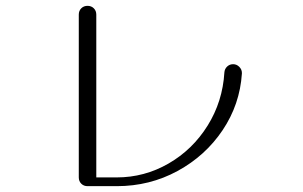

<svg xmlns="http://www.w3.org/2000/svg" viewBox="-20 -703 1040 658"><path d="M250 -95V-653Q250 -666 258.5 -674.5Q267 -683 280 -683Q293 -683 301.5 -674.5Q310 -666 310 -653V-95H380Q475 -95 557.5 -142.5Q640 -190 691.5 -272.5Q743 -355 749 -455Q750 -467 758.5 -475Q767 -483 779 -483Q791 -483 800 -474Q809 -465 809 -453V-451Q802 -345 743 -257Q684 -169 588.5 -117Q493 -65 380 -65H280Q267 -65 258.5 -73.5Q250 -82 250 -95Z"/></svg>

Font: GL-CurulMinamoto Light
Style: Regular
Weight: 300
Designer: Eunice (kana); Ryoko NISHIZUKA 西塚涼子 (ideographs); Frank Grießhammer (Latin, Greek & Cyrillic); Wenlong ZHANG
Foundry: Gutenberg Labo; Adobe
Version: Version 1.002